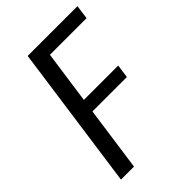

<svg xmlns="http://www.w3.org/2000/svg" viewBox="-209 -788 876 876"><g transform="rotate(-45 229.5 -350.0)"><path d="M195 -632 220 -678 172 -339 158 -377H399L390 -312H149L173 -349L124 0H40L138 -700H459L450 -632Z"/></g></svg>

Font: Pathway Extreme SemiCondensed
Style: Italic
Weight: 400
Width: 4
Italic angle: -8°
Version: Version 1.001;gftools[0.9.26]